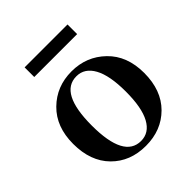

<svg xmlns="http://www.w3.org/2000/svg" viewBox="-206 -880 1032 1032"><g transform="rotate(-45 310.0 -364.0)"><path d="M310.5 15.6Q191.4 15.6 116.2 -60.5Q41 -136.7 41 -268.6Q41 -398.4 118.7 -474.6Q196.3 -550.8 310.5 -550.8Q423.8 -550.8 502.4 -474.6Q581.1 -398.4 581.1 -268.6Q581.1 -136.7 504.9 -60.5Q428.7 15.6 310.5 15.6ZM310.5 -21.5Q373 -21.5 406.7 -83.5Q440.4 -145.5 440.4 -267.6Q440.4 -389.6 406.2 -451.7Q372.1 -513.7 310.5 -513.7Q181.6 -513.7 181.6 -267.6Q181.6 -21.5 310.5 -21.5ZM147.5 -670.9V-744.1H473.6V-670.9Z"/></g></svg>

Font: GenRyuMin TW TTF Bold
Style: Regular
Weight: 700
Version: Version 1.300